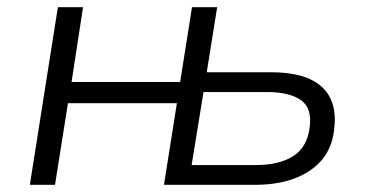

<svg xmlns="http://www.w3.org/2000/svg" viewBox="-20 -514 1025 534"><path d="M63 0 141 -494H211L179 -286H481L514 -494H584L555 -313H735Q831 -313 875.5 -272Q920 -231 909 -151Q903 -102 875 -69Q847 -36 800 -18Q753 0 689 0H436L472 -227H169L133 0ZM513 -55H692Q756 -55 795 -79.5Q834 -104 841 -158Q849 -213 817 -235.5Q785 -258 722 -258H546Z"/></svg>

Font: Nunito Sans 7pt Light
Style: Italic
Weight: 300
Italic angle: -9°
Designer: Vernon Adams
Foundry: Vernon Adams
Version: Version 3.101;gftools[0.9.27]